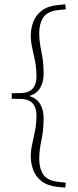

<svg xmlns="http://www.w3.org/2000/svg" viewBox="-20 -753 366 898"><path d="M35 -291V-317L75 -317.5Q114 -318 132.2 -337.8Q150.5 -357.5 150.5 -391.5Q150.5 -434 144 -466.8Q137.5 -499.5 130.8 -528.5Q124 -557.5 124 -587Q124 -619.5 135.5 -650.2Q147 -681 175 -703Q203 -725 251.5 -729.5L285 -733L288 -709.5L253.5 -706Q201 -700 182.2 -671Q163.5 -642 163.5 -599Q163.5 -558 173.8 -510.2Q184 -462.5 184 -409Q184 -361 161 -332Q138 -303 85 -298.5V-309.5Q138 -305 161 -276Q184 -247 184 -199Q184 -145.5 173.8 -97.8Q163.5 -50 163.5 -9.5Q163.5 33.5 182.2 62.8Q201 92 253.5 97.5L288 101.5L285 124.5L251.5 121.5Q203 116.5 175 94.8Q147 73 135.5 42.2Q124 11.5 124 -21Q124 -51 130.8 -80Q137.5 -109 144 -141.8Q150.5 -174.5 150.5 -216.5Q150.5 -250.5 132.2 -270.2Q114 -290 75 -290.5Z"/></svg>

Font: Newsreader 9pt ExtraLight
Style: Regular
Weight: 250
Designer: Hugues Gentile
Foundry: Production Type
Version: Version 1.003